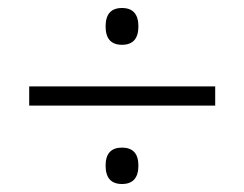

<svg xmlns="http://www.w3.org/2000/svg" viewBox="-20 -593 611 480"><path d="M285 -481Q244 -481 244 -527Q244 -573 285 -573Q326 -573 326 -527Q326 -481 285 -481ZM53 -329V-377H518V-329ZM285 -133Q244 -133 244 -179Q244 -224 285 -224Q326 -224 326 -179Q326 -133 285 -133Z"/></svg>

Font: Noto Sans Thai Looped Light
Style: Regular
Weight: 300
Designer: Sasikarn Vongin, Ben Mitchell
Foundry: The Fontpad Ltd
Version: Version 1.001; ttfautohint (v1.8.4.7-5d5b)